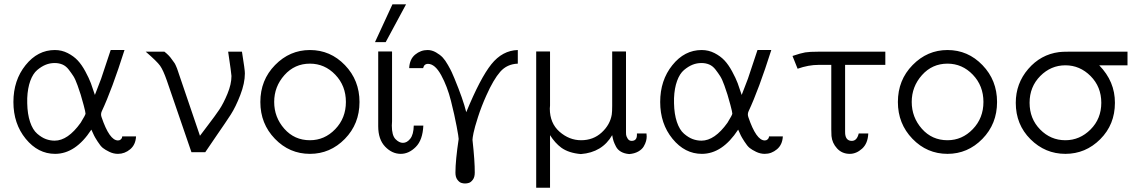

<svg xmlns="http://www.w3.org/2000/svg" viewBox="-20 -715 5347 902"><path d="M237.8 -480Q270 -480 298.1 -465.6Q326.2 -451.2 345 -431.2Q363.8 -411.1 380.9 -379.6Q397.9 -348.1 407 -324Q416 -299.8 425.8 -269L455.1 -345.2L500 -480H564.9Q505.9 -293.9 458 -191.9Q452.1 -178.7 457 -165Q494.1 -55.2 534.2 -55.2Q542 -55.2 546.9 -59.6Q551.8 -64 553 -67.9Q554.2 -71.8 554.2 -74.2H619.1Q617.2 -35.2 591.6 -13.7Q565.9 7.8 534.2 7.8Q513.2 7.8 493.7 -1.7Q474.1 -11.2 463.1 -20Q452.1 -28.8 438.5 -50.3Q424.8 -71.8 421.9 -78.4Q418.9 -85 409.2 -106Q335 7.8 238.8 7.8Q158.7 7.8 100.8 -63Q43 -133.8 43 -235.8Q43 -337.9 100.1 -408.9Q157.2 -480 237.8 -480ZM107.9 -230Q108.9 -179.2 121.3 -142.1Q133.8 -105 154.8 -86.9Q175.8 -68.8 195.8 -61.5Q215.8 -54.2 236.8 -54.2Q298.8 -54.2 358.9 -138.2Q381.8 -175.3 381.8 -181.2Q381.8 -188 373 -221.2Q363.3 -256.3 359.1 -270.3Q355 -284.2 344.5 -313.5Q334 -342.8 325 -356.9Q315.9 -371.1 303 -387.9Q290 -404.8 273.4 -411.9Q256.8 -418.9 236.8 -418.9Q214.8 -418.9 194.8 -410.9Q174.8 -402.8 154.8 -386Q134.8 -369.1 122.3 -335Q109.9 -300.8 107.9 -253.9Z M664.6 -472.2H752.4Q763.7 -463.4 772.2 -454.6Q780.8 -445.8 787.1 -436.3Q793.5 -426.8 797.6 -421.9Q801.8 -417 806.2 -406.5Q810.5 -396 811.5 -394Q812.5 -392.1 816.4 -379.9L820.3 -368.2L919.4 -77.1Q926.3 -86.9 958.5 -128.9Q990.7 -170.9 1010.3 -200Q1029.8 -229 1048.6 -274.4Q1067.4 -319.8 1067.4 -357.9Q1067.4 -367.7 1051.8 -472.2H1116.7Q1130.9 -384.3 1130.4 -370.1Q1130.4 -324.2 1108.9 -268.6Q1087.4 -212.9 1064 -176.5Q1040.5 -140.1 999.5 -81.1Q958.5 -22 944.3 0H879.4L763.7 -336.9Q746.6 -385.7 732.2 -406Q717.8 -426.3 664.6 -472.2Z M1203.1 -235.8Q1203.1 -338.9 1272.2 -409.4Q1341.3 -480 1436 -480Q1532.2 -480 1600.6 -408.9Q1668.9 -337.9 1668.9 -235.8Q1668.9 -132.8 1600.1 -62.5Q1531.2 7.8 1436 7.8Q1339.8 7.8 1271.5 -63Q1203.1 -133.8 1203.1 -235.8ZM1436 -56.2Q1504.9 -56.2 1554.9 -108.2Q1605 -160.2 1605 -236.1Q1605 -312 1555.2 -364Q1505.4 -416 1436 -416Q1364.3 -416 1316.2 -362.1Q1268.1 -308.1 1268.1 -236.1Q1268.1 -164.1 1315.7 -110.1Q1363.3 -56.2 1436 -56.2Z M1741.7 -517.1 1823.7 -694.8H1887.7L1792 -517.1ZM1756.8 -122.1V-473.1H1820.8L1821.8 -472.2V-145Q1821.8 -142.1 1821.3 -135Q1820.8 -127.9 1820.8 -125Q1820.8 -79.1 1837.9 -61.5Q1855 -43.9 1873 -43.9Q1892.1 -43.9 1907.5 -63.5Q1922.9 -83 1923.8 -125H1968.8Q1965.8 -57.1 1933.3 -24.7Q1900.9 7.8 1862.8 7.8Q1821.8 7.8 1789.3 -26.1Q1756.8 -60.1 1756.8 -122.1Z M1902.3 -395Q1904.3 -437 1930.4 -458.5Q1956.5 -480 1988.8 -480Q2008.8 -480 2028.1 -469Q2047.4 -458 2059.6 -445.1Q2071.8 -432.1 2084.7 -409.2Q2097.7 -386.2 2102.1 -376.2Q2106.4 -366.2 2114.7 -347.2Q2155.8 -248 2170.4 -188Q2236.3 -348.1 2288.3 -413.1Q2340.3 -478 2412.6 -480V-416Q2361.8 -414.1 2330.1 -377.9Q2298.3 -341.8 2264.6 -266.1Q2241.7 -215.3 2225.6 -165.3Q2209.5 -115.2 2204.6 -90.6Q2199.7 -65.9 2199.7 -58.1Q2210.9 43 2210.4 96.2Q2210.4 117.2 2201.4 129.2Q2192.4 141.1 2183.3 144Q2174.3 147 2164.6 147Q2155.8 147 2146.7 144Q2137.7 141.1 2128.7 129.2Q2119.6 117.2 2119.6 96.2Q2119.6 39.1 2134.8 -62Q2134.8 -70.8 2125.2 -121.8Q2115.7 -172.9 2098.6 -241Q2081.5 -309.1 2052.5 -362.1Q2023.4 -415 1990.7 -415Q1984.9 -415 1980.7 -413.1Q1976.6 -411.1 1974.1 -408.4Q1971.7 -405.8 1970.7 -402.8Q1969.7 -399.9 1968.8 -397.9L1967.8 -395Z M2499 167V-473.1H2563L2564 -472.2V-219.2Q2564 -216.3 2563.5 -212.2Q2563 -208 2563 -205.1Q2563 -136.2 2608.6 -96.2Q2654.3 -56.2 2710 -56.2Q2767.1 -56.2 2806.6 -92.5Q2846.2 -128.9 2854 -176.8Q2856 -189.9 2856 -217.8V-473.1H2919.9L2920.9 -472.2V-92.8Q2920.9 -88.9 2921.4 -82Q2921.9 -75.2 2928.5 -64.2Q2935.1 -53.2 2947.3 -53.2Q2972.2 -53.2 2972.2 -81.1V-87.9H3017.1Q3017.1 -85.9 3017.6 -81.1Q3018.1 -76.2 3018.1 -73.2Q3018.1 -63.5 3015.1 -52.2Q3012.2 -41 3004.2 -27.1Q2996.1 -13.2 2978.5 -3.2Q2960.9 6.8 2936 8.8Q2913.1 6.8 2897.5 -2.2Q2881.8 -11.2 2874 -26.1Q2866.2 -41 2862.5 -52Q2858.9 -63 2856 -80.1Q2809.1 1 2709 8.8Q2651.9 3.9 2617.2 -21Q2587.4 -43 2564 -80.1V167Z M3276.4 -480Q3308.6 -480 3336.7 -465.6Q3364.7 -451.2 3383.5 -431.2Q3402.3 -411.1 3419.4 -379.6Q3436.5 -348.1 3445.6 -324Q3454.6 -299.8 3464.4 -269L3493.7 -345.2L3538.6 -480H3603.5Q3544.4 -293.9 3496.6 -191.9Q3490.7 -178.7 3495.6 -165Q3532.7 -55.2 3572.8 -55.2Q3580.6 -55.2 3585.4 -59.6Q3590.3 -64 3591.6 -67.9Q3592.8 -71.8 3592.8 -74.2H3657.7Q3655.8 -35.2 3630.1 -13.7Q3604.5 7.8 3572.8 7.8Q3551.8 7.8 3532.2 -1.7Q3512.7 -11.2 3501.7 -20Q3490.7 -28.8 3477.1 -50.3Q3463.4 -71.8 3460.4 -78.4Q3457.5 -85 3447.8 -106Q3373.5 7.8 3277.3 7.8Q3197.3 7.8 3139.4 -63Q3081.5 -133.8 3081.5 -235.8Q3081.5 -337.9 3138.7 -408.9Q3195.8 -480 3276.4 -480ZM3146.5 -230Q3147.5 -179.2 3159.9 -142.1Q3172.4 -105 3193.4 -86.9Q3214.4 -68.8 3234.4 -61.5Q3254.4 -54.2 3275.4 -54.2Q3337.4 -54.2 3397.5 -138.2Q3420.4 -175.3 3420.4 -181.2Q3420.4 -188 3411.6 -221.2Q3401.9 -256.3 3397.7 -270.3Q3393.6 -284.2 3383.1 -313.5Q3372.6 -342.8 3363.5 -356.9Q3354.5 -371.1 3341.6 -387.9Q3328.6 -404.8 3312 -411.9Q3295.4 -418.9 3275.4 -418.9Q3253.4 -418.9 3233.4 -410.9Q3213.4 -402.8 3193.4 -386Q3173.3 -369.1 3160.9 -335Q3148.4 -300.8 3146.5 -253.9Z M3703.1 -452.1Q3742.2 -465.3 3762.7 -468.8Q3783.2 -472.2 3825.2 -472.2H4139.2V-410.2H3950.2V-98.1Q3950.2 -85.9 3951.2 -81.1Q3956.1 -53.2 3981.9 -53.2Q4005.9 -53.2 4014.2 -87.9H4059.1Q4057.1 -41 4030 -16.6Q4002.9 7.8 3972.2 7.8Q3936 7.8 3912.6 -17.6Q3889.2 -43 3886.2 -76.2Q3885.3 -85.9 3885.3 -106.9V-410.2H3825.2Q3778.3 -410.2 3727.1 -392.1Z M4198.2 -235.8Q4198.2 -338.9 4267.3 -409.4Q4336.4 -480 4431.2 -480Q4527.3 -480 4595.7 -408.9Q4664.1 -337.9 4664.1 -235.8Q4664.1 -132.8 4595.2 -62.5Q4526.4 7.8 4431.2 7.8Q4335 7.8 4266.6 -63Q4198.2 -133.8 4198.2 -235.8ZM4431.2 -56.2Q4500 -56.2 4550 -108.2Q4600.1 -160.2 4600.1 -236.1Q4600.1 -312 4550.3 -364Q4500.5 -416 4431.2 -416Q4359.4 -416 4311.3 -362.1Q4263.2 -308.1 4263.2 -236.1Q4263.2 -164.1 4310.8 -110.1Q4358.4 -56.2 4431.2 -56.2Z M4752 -231.9Q4752 -322.8 4810.5 -390.9Q4869.1 -459 4955.1 -470.2Q4970.2 -472.2 5000 -472.2H5276.9V-408.2H5144Q5218.3 -332 5217.8 -231.9Q5217.8 -129.9 5148.9 -61Q5080.1 7.8 4985.1 7.8Q4890.1 7.8 4821 -61Q4752 -129.9 4752 -231.9ZM4984.9 -56.2Q5052.7 -56.2 5103.3 -106.7Q5153.8 -157.2 5153.8 -232.2Q5153.8 -307.1 5103.5 -357.7Q5053.2 -408.2 4985.1 -408.2Q4917 -408.2 4866.9 -357.7Q4816.9 -307.1 4816.9 -232.2Q4816.9 -157.2 4866.5 -106.7Q4916 -56.2 4984.9 -56.2Z"/></svg>

Font: CMU Bright
Style: Roman
Weight: 500
Version: Version 0.7.0